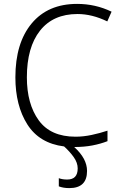

<svg xmlns="http://www.w3.org/2000/svg" viewBox="-20 -745 640 986"><path d="M336 221Q427 221 427 133Q427 69 361 10Q412 10 454 2Q496 -6 532 -20V-74Q493 -61 450.5 -52Q408 -43 368 -43Q240 -43 179 -127Q118 -211 118 -348Q118 -502 185.5 -587.5Q253 -673 378 -673Q453 -673 531 -635L553 -685Q470 -725 376 -725Q226 -725 142.5 -624.5Q59 -524 59 -348Q59 -203 120.5 -106Q182 -9 309 7Q339 34 359 62.5Q379 91 379 120Q379 177 325 177Q300 177 282 170V212Q305 221 336 221Z"/></svg>

Font: Noto Sans Mono UI Light
Style: Regular
Weight: 300
Designer: Monotype Design team
Foundry: Monotype Imaging Inc.
Version: 1.000